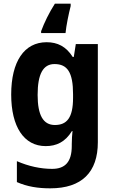

<svg xmlns="http://www.w3.org/2000/svg" viewBox="-20 -786 625 1046"><path d="M365 -753V-766H279C247 -716 221 -662 204 -616V-606H337C341 -647 354 -710 365 -753ZM234 -556C112 -556 41 -451 41 -271C41 -96 110 10 229 10C287 10 335 -12 372 -72H375C373 -52 371 -25 371 -1V9C371 96 335 134 264 134C202 134 136 120 72 92V206C129 231 187 240 254 240C426 240 513 152 513 -11V-546H393L382 -476H376C340 -533 293 -556 234 -556ZM277 -437C347 -437 378 -392 378 -273V-253C378 -144 344 -105 279 -105C215 -105 185 -159 185 -269C185 -383 215 -437 277 -437Z"/></svg>

Font: Noto Sans Telugu SemiCondensed
Style: Bold
Weight: 700
Width: 4
Designer: Jelle Bosma - Monotype Design Team
Foundry: Monotype Imaging Inc.
Version: Version 2.005